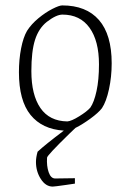

<svg xmlns="http://www.w3.org/2000/svg" viewBox="-20 -473 483 710"><path d="M393 -239Q393 -189 383 -143Q373 -97 357 -73Q344 -56 314.5 -34.5Q285 -13 259 0L237 21Q154 102 154 110Q152 141 160 164Q168 187 184 187L257 186V206L223 211Q181 217 175 217Q149 217 131 189Q113 161 113 126Q113 109 119 88Q147 62 216 10Q136 5 93 -48Q50 -101 50 -206Q50 -253 58 -294Q66 -335 80 -359Q96 -384 122 -405.5Q148 -427 173.5 -440Q199 -453 210 -453Q299 -453 346 -399Q393 -345 393 -239ZM346 -235Q346 -322 311 -370.5Q276 -419 211 -419Q188 -419 153 -392Q123 -368 109.5 -325.5Q96 -283 96 -210Q96 -122 129.5 -73.5Q163 -25 229 -24Q244 -25 273 -43Q302 -61 314 -75Q328 -95 337 -136.5Q346 -178 346 -235Z"/></svg>

Font: Grenze ExtraLight
Style: Regular
Weight: 275
Designer: Renata Polastri
Foundry: Omnibus-Type
Version: Version 1.002; ttfautohint (v1.8)